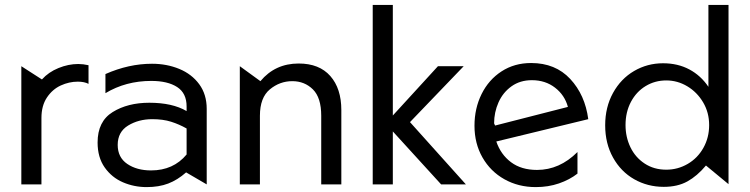

<svg xmlns="http://www.w3.org/2000/svg" viewBox="-20 -752 3059 783"><path d="M299 -491Q259 -491 218.5 -474.5Q178 -458 151 -428L67 -482V0H149V-271Q149 -321 171.5 -354.5Q194 -388 228 -403.5Q262 -419 297 -419Q324 -419 341 -410V-486Q319 -491 299 -491Z M596 -57Q538 -57 499 -83.5Q460 -110 460 -161Q460 -214 502.5 -240Q545 -266 601 -266Q645 -266 678 -255.5Q711 -245 741 -228V-122Q687 -57 596 -57ZM600 -492Q505 -492 410 -450V-372Q493 -422 597 -422Q664 -422 702.5 -397Q741 -372 741 -318V-299Q683 -333 589 -333Q501 -333 439.5 -295Q378 -257 378 -171Q378 -110 407 -69Q436 -28 481.5 -8.5Q527 11 578 11Q628 11 666 -3.5Q704 -18 739 -49L823 0V-308Q823 -367 792.5 -408.5Q762 -450 711 -471Q660 -492 600 -492Z M1198 -493Q1102 -493 1042 -421L958 -482V0H1040V-280Q1040 -354 1080.5 -387.5Q1121 -421 1172 -421Q1222 -421 1256 -387.5Q1290 -354 1290 -280V0H1372V-303Q1372 -391 1327 -442Q1282 -493 1198 -493Z M1582 -732H1500V0H1582V-216L1779 0H1880L1652 -254L1871 -482H1766L1582 -281Z M2170 -59Q2106 -59 2064 -90.5Q2022 -122 2004 -175L2379 -266Q2366 -365 2305.5 -430Q2245 -495 2146 -495Q2078 -495 2025.5 -461Q1973 -427 1944 -368.5Q1915 -310 1915 -239Q1915 -167 1947.5 -110Q1980 -53 2037 -21Q2094 11 2165 11Q2216 11 2259.5 -4Q2303 -19 2335 -44V-132Q2262 -59 2170 -59ZM2149 -425Q2204 -425 2243.5 -394.5Q2283 -364 2296 -316L1999 -240L1995 -249Q1995 -294 2013 -334.5Q2031 -375 2066 -400Q2101 -425 2149 -425Z M2951 -732H2869V-398Q2838 -444 2791 -469Q2744 -494 2684 -494Q2620 -494 2566 -462.5Q2512 -431 2480 -373Q2448 -315 2448 -241Q2448 -167 2480 -109.5Q2512 -52 2566.5 -21Q2621 10 2687 10Q2743 10 2783 -12Q2823 -34 2859 -77L2951 -1ZM2531 -242Q2531 -295 2553 -336.5Q2575 -378 2613 -401Q2651 -424 2697 -424Q2743 -424 2783 -400Q2823 -376 2847.5 -334.5Q2872 -293 2872 -242Q2872 -191 2848.5 -149Q2825 -107 2784.5 -83.5Q2744 -60 2697 -60Q2647 -60 2609 -85Q2571 -110 2551 -151.5Q2531 -193 2531 -242Z"/></svg>

Font: Geom Light
Style: Regular
Weight: 300
Version: Version 1.102